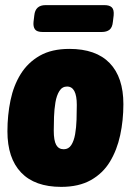

<svg xmlns="http://www.w3.org/2000/svg" viewBox="-20 -722 510 750"><path d="M219 8Q116 8 62.5 -48Q9 -104 9 -209Q9 -272 21 -330Q33 -388 61 -433Q89 -478 135.5 -504.5Q182 -531 251 -531Q355 -531 408.5 -475.5Q462 -420 462 -315Q462 -252 449.5 -194Q437 -136 409.5 -90.5Q382 -45 335 -18.5Q288 8 219 8ZM229 -139Q248 -139 258.5 -155.5Q269 -172 273.5 -198Q278 -224 279 -254.5Q280 -285 280 -312Q280 -384 242 -384Q223 -384 212 -366.5Q201 -349 196.5 -322Q192 -295 191 -265.5Q190 -236 190 -212Q190 -173 199.5 -156Q209 -139 229 -139ZM147 -597Q124 -597 116.5 -607.5Q109 -618 111 -637L114 -662Q118 -702 158 -702H388Q408 -702 417 -693Q426 -684 424 -662L421 -637Q419 -615 408 -606Q397 -597 377 -597Z"/></svg>

Font: Asap Condensed Condensed Black
Style: Italic
Weight: 900
Width: 3
Italic angle: -6°
Designer: Pablo Cosgaya
Foundry: Omnibus-Type
Version: Version 3.001; ttfautohint (v1.8.4.7-5d5b)